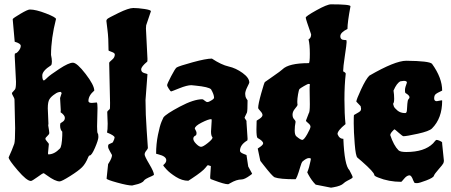

<svg xmlns="http://www.w3.org/2000/svg" viewBox="-20 -819 2088 888"><path d="M206 -153 202 -111Q202 -105 204 -105Q231 -105 257 -132Q266 -141 268 -192V-210Q258 -219 258 -239L259 -248Q259 -249 269.5 -255.5Q280 -262 280 -274Q280 -286 260 -300Q261 -302 261 -310L258 -363V-366L265 -388V-389L261 -394Q247 -394 234 -384Q217 -373 209 -360.5Q201 -348 201 -318L204 -247Q204 -247 203 -239Q208 -210 208 -204Q208 -198 199 -190Q190 -182 190 -177.5Q190 -173 198 -164Q206 -155 206 -153ZM431 -319 429 -235Q429 -205 432 -202Q435 -199 435 -185.5Q435 -172 419.5 -136Q404 -100 395 -100Q391 -100 388 -92Q376 -62 359.5 -45.5Q343 -29 304 -4.5Q265 20 256 20Q235 20 197 -8L184 -17Q183 -18 180.5 -18Q178 -18 153 0Q128 18 123 18Q104 18 62 -31Q20 -80 20 -91Q20 -92 23 -98Q34 -121 46 -154Q50 -166 50 -226L47 -359Q47 -364 41 -374Q35 -384 35 -389L49 -405Q54 -410 54 -441L48 -560Q48 -572 50 -572Q57 -572 66.5 -584Q76 -596 76 -607Q76 -618 48 -626L39 -727V-731Q42 -736 75 -755.5Q108 -775 118 -775Q146 -775 192.5 -757Q239 -739 239 -731Q216 -641 216 -565Q220 -547 220 -534Q220 -521 216 -517Q175 -491 175.5 -469Q176 -447 183 -447Q186 -447 198.5 -459.5Q211 -472 254.5 -500.5Q298 -529 317 -529Q336 -529 376 -477Q416 -425 416 -400Q389 -377 389 -352Q389 -343 405 -343L427 -345H428Q431 -340 431 -319Z M662 -476 653 -356Q653 -292 658.5 -215Q664 -138 664 -134.5Q664 -131 656.5 -122Q649 -113 649 -104.5Q649 -96 670.5 -60Q692 -24 692 -11Q692 -9 681 -4Q650 9 646 16Q638 29 603 36L591 39Q571 39 522 25.5Q473 12 473 7L480 -60Q480 -61 485 -68Q498 -89 498 -102Q498 -103 489 -118Q480 -133 480 -140.5Q480 -148 481.5 -150Q483 -152 491.5 -155.5Q500 -159 502 -161Q510 -177 510 -183Q510 -192 475 -206Q478 -218 478 -247L476 -301Q476 -305 488 -315Q489 -316 489 -343L485 -528Q485 -532 498 -542.5Q511 -553 511 -567Q511 -574 496.5 -579Q482 -584 482 -586Q482 -644 477 -681Q472 -718 472 -722.5Q472 -727 476.5 -731.5Q481 -736 528 -759Q575 -782 596.5 -782Q618 -782 648 -777.5Q678 -773 678 -767L656 -702L655 -687L662 -547Q662 -535 661 -534Q633 -511 633 -498Q633 -485 647.5 -481Q662 -477 662 -476Z M956 -211 959 -261Q959 -268 957 -268Q944 -268 912.5 -252Q881 -236 881 -224Q889 -211 889 -203.5Q889 -196 886 -193Q874 -188 874 -177.5Q874 -167 887.5 -153.5Q901 -140 910 -140Q919 -140 941 -157.5Q963 -175 963 -183L962 -185Q956 -191 956 -211ZM1120 -254 1125 -178Q1125 -169 1123 -169Q1090 -149 1090 -122Q1090 -114 1105 -108L1120 -102L1128 -49L1146 -16Q1146 -14 1137 -8Q1111 11 1097 11Q1074 11 1045 28L1036 33H1034Q1018 33 970 15L954 9Q952 7 952 0L955 -47V-51L942 -55Q939 -55 931 -44Q918 -27 868 6L851 17Q822 17 793.5 -1Q765 -19 750 -35.5Q735 -52 735 -54Q735 -56 739 -59Q749 -68 749 -78Q749 -96 713 -105L702 -108Q702 -153 710.5 -195Q719 -237 727 -256L736 -276Q748 -292 812 -326Q876 -360 916 -360Q919 -360 926.5 -353.5Q934 -347 939.5 -347Q945 -347 953 -352Q970 -361 970 -367Q970 -382 956 -406Q945 -417 885 -423L865 -425Q845 -425 809 -410.5Q773 -396 771 -396Q769 -396 761 -408Q753 -420 753 -425.5Q753 -431 771.5 -466.5Q790 -502 797 -507Q809 -514 871 -531Q933 -548 960 -548Q1004 -519 1037.5 -511.5Q1071 -504 1102 -481.5Q1133 -459 1133 -437Q1133 -435 1123.5 -416Q1114 -397 1114 -385Q1114 -373 1119 -364L1125 -355Q1125 -305 1122 -298Q1111 -276 1111 -274L1120 -260Z M1413 -337 1412 -404Q1412 -422 1413 -427V-428Q1413 -431 1408 -431Q1403 -431 1386 -421Q1369 -411 1365.5 -407.5Q1362 -404 1358.5 -383Q1355 -362 1355 -350.5Q1355 -339 1356 -336V-334Q1356 -330 1344.5 -316.5Q1333 -303 1333 -289Q1333 -275 1340 -268Q1347 -261 1347 -255Q1343 -235 1343 -215.5Q1343 -196 1350 -189Q1370 -172 1378 -172Q1386 -172 1401 -198.5Q1416 -225 1416 -233Q1416 -241 1405.5 -249.5Q1395 -258 1395 -261L1408 -295Q1413 -300 1413 -337ZM1569 29Q1557 41 1523 47L1511 49L1440 35Q1421 16 1406 -12L1401 -22Q1410 -43 1416 -74L1418 -85Q1415 -88 1409 -88Q1397 -88 1378 -71Q1375 -68 1369 -48Q1352 10 1346 10Q1274 10 1250 1Q1240 -3 1198 -57L1184 -75L1172 -132L1185 -141Q1197 -150 1197 -156Q1197 -167 1171 -181Q1166 -186 1166 -221L1167 -261L1181 -270Q1194 -279 1194 -287Q1194 -295 1184 -305.5Q1174 -316 1174 -320Q1174 -337 1188 -387Q1202 -437 1205 -439.5Q1208 -442 1243.5 -466.5Q1279 -491 1286 -498Q1315 -527 1408 -527Q1413 -527 1413 -570Q1413 -613 1407 -637Q1419 -643 1419 -660Q1394 -731 1394 -737.5Q1394 -744 1443.5 -771.5Q1493 -799 1511 -799Q1601 -799 1601 -790Q1587 -716 1587 -685Q1554 -669 1554 -651.5Q1554 -634 1574 -634Q1581 -634 1582 -633Q1583 -632 1583 -623Q1583 -614 1575 -561Q1567 -508 1567 -489Q1579 -483 1579 -478Q1573 -425 1573 -358.5Q1573 -292 1578 -245Q1541 -215 1541 -199Q1549 -177 1568 -177Q1573 -54 1596 -32Q1611 -4 1611 0Q1611 4 1603.5 8Q1596 12 1585.5 17.5Q1575 23 1569 29Z M1855 -389Q1853 -391 1853 -402.5Q1853 -414 1862 -437Q1862 -445 1848 -445L1832 -443Q1815 -435 1800 -400Q1803 -381 1803 -362.5Q1803 -344 1798 -339Q1799 -334 1801.5 -327Q1804 -320 1818 -308Q1832 -296 1854 -296Q1861 -296 1862 -309Q1863 -322 1864 -339Q1865 -356 1869.5 -360.5Q1874 -365 1874 -369Q1874 -378 1855 -389ZM2025 -154 2033 -76Q2033 -70 2030.5 -64Q2028 -58 2008.5 -36Q1989 -14 1986.5 -5.5Q1984 3 1951.5 15.5Q1919 28 1908.5 28Q1898 28 1896.5 26Q1895 24 1891 15Q1883 -8 1874 -8Q1862 -8 1849.5 7Q1837 22 1836 22Q1778 22 1729 2Q1711 -5 1711 -10Q1711 -22 1653 -73L1633 -90Q1625 -97 1620.5 -154Q1616 -211 1616 -248.5Q1616 -286 1617 -287Q1618 -288 1630 -294.5Q1642 -301 1646 -305Q1650 -309 1650 -316L1648 -328Q1628 -348 1628 -349Q1628 -358 1650 -405.5Q1672 -453 1688 -469Q1807 -538 1859 -538Q1965 -537 1978 -524Q2025 -459 2025 -400Q2001 -389 1994.5 -383Q1988 -377 1988 -364Q1988 -351 2000 -351L2022 -355Q2025 -355 2025 -353Q2025 -272 1978 -225Q1965 -212 1912.5 -200.5Q1860 -189 1846 -189Q1842 -189 1824 -205Q1806 -221 1804.5 -221Q1803 -221 1794 -211Q1785 -201 1785 -194Q1801 -146 1823 -124Q1831 -116 1859 -116Q1943 -116 1983 -156Q1995 -172 1999.5 -172Q2004 -172 2014.5 -167.5Q2025 -163 2025 -159Z"/></svg>

Font: Piedra
Style: Regular
Weight: 400
Designer: Angel Koziupa & Ale Paul
Foundry: Angel Koziupa and Alejandro Paul
Version: Version 1.000